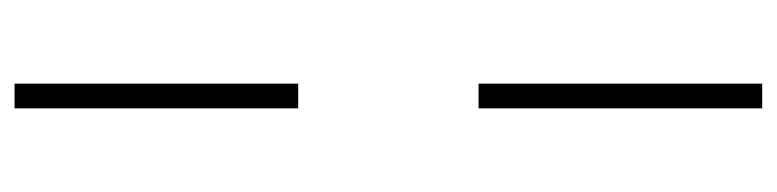

<svg xmlns="http://www.w3.org/2000/svg" viewBox="-422 -426 1068 264"><g transform="rotate(90 112.0 -294.0)"><path d="M95 -418V-808H129V-418ZM95 220V-170H129V220Z"/></g></svg>

Font: Encode Sans Condensed Thin Thin
Style: Regular
Weight: 250
Version: Version 3.002